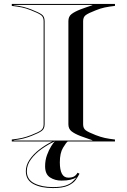

<svg xmlns="http://www.w3.org/2000/svg" viewBox="-20 -720 645 977"><path d="M369.5 182.5Q355.5 190.5 337.5 194.8Q319.5 199 292.5 199Q259.5 199 234.5 182.8Q209.5 166.5 209.5 126Q209.5 95.5 219.2 68.8Q229 42 240.8 23.5Q252.5 5 258.5 0H257.5L259.5 -1Q259 -0.5 258.5 0H324.5Q317 5 300.8 31.8Q284.5 58.5 284.5 106Q284.5 184 327.5 184Q347 184 357.5 177.5Q368 171 374.5 159L384.5 164Q377.5 178 365.5 195Q353.5 212 326.8 224.5Q300 237 249.5 237Q189 237 150.2 216.5Q111.5 196 111.5 151Q111.5 121 130.2 93Q149 65 179.8 41.2Q210.5 17.5 245.5 0H257.5Q224.5 15 192 38Q159.5 61 138 90Q116.5 119 116.5 151Q116.5 193.5 154.5 212.8Q192.5 232 249.5 232Q290 232 312.8 224.5Q335.5 217 347.8 205.5Q360 194 369.5 182.5ZM40 -690V-700H565V-690Q534.5 -686.5 513 -682Q491.5 -677.5 467 -667.5Q429.5 -653 416.2 -643Q403 -633 403 -612.5V-87.5Q403 -67 416.2 -57Q429.5 -47 467 -32.5Q491.5 -23 513 -18.2Q534.5 -13.5 565 -10V0H40V-10Q70.5 -13.5 92 -18.2Q113.5 -23 138 -32.5Q175.5 -47 188.8 -57Q202 -67 202 -87.5V-612.5Q202 -633 188.8 -643Q175.5 -653 138 -667.5Q113.5 -677.5 92 -682Q70.5 -686.5 40 -690ZM50 -6.5V-5H450V-6.5Q430.5 -13.5 417 -18Q403.5 -22.5 389 -28Q359.5 -39.5 343.8 -52Q328 -64.5 328 -87.5V-612.5Q328 -636 343.8 -648.2Q359.5 -660.5 389 -672Q403.5 -677.5 417 -682.2Q430.5 -687 450 -693.5V-695H50V-693.5Q77 -690.5 98 -685.2Q119 -680 140.5 -671.5Q177.5 -657 192.2 -646.5Q207 -636 207 -612.5V-87.5Q207 -64.5 192.2 -53.8Q177.5 -43 140.5 -28.5Q119 -20 98 -14.8Q77 -9.5 50 -6.5Z"/></svg>

Font: Engraving Unshaded CC
Style: Bold
Weight: 700
Designer: indestructible type*
Foundry: Cowboy Collective
Version: Version 1.000